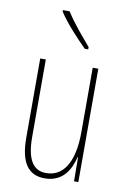

<svg xmlns="http://www.w3.org/2000/svg" viewBox="-87 -816 584 879"><g transform="rotate(10 205.0 -376.5)"><path d="M164 -763H133V-756C166 -705 224 -644 262 -606H278V-617C239 -663 199 -708 164 -763ZM339 -527H313V-228C313 -82 263 -15 186 -15C127 -15 95 -60 95 -167V-527H69V-159C69 -45 106 10 184 10C269 10 302 -54 316 -112H318L319 0H339Z"/></g></svg>

Font: Noto Sans Bengali ExtraCondensed Thin
Style: Regular
Weight: 100
Width: 2
Designer: Joana Ranito - Universal Thirst; Jelle Bosma - Monotype Design Team
Foundry: Universal Thirst ehf.
Version: Version 3.000